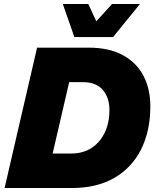

<svg xmlns="http://www.w3.org/2000/svg" viewBox="-20 -943 784 963"><path d="M353 -757 295 -923H423L463 -836L542 -923H682L547 -757ZM3 0 166 -704H425Q527 -704 596 -666.5Q665 -629 699.5 -563Q734 -497 734 -410Q734 -286 687.5 -193.5Q641 -101 553 -50.5Q465 0 341 0ZM244 -173H337Q397 -173 440 -201.5Q483 -230 506 -279.5Q529 -329 529 -390Q529 -453 495.5 -492Q462 -531 396 -531H327Z"/></svg>

Font: Prodigy Sans ExtraBold
Style: Italic
Weight: 800
Italic angle: -13°
Designer: Wei Huang
Foundry: Wei Huang
Version: Version 1.003; ttfautohint (v1.8.3)